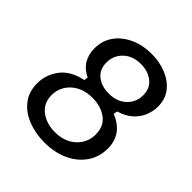

<svg xmlns="http://www.w3.org/2000/svg" viewBox="-183 -792 933 933"><g transform="rotate(45 283.5 -325.5)"><path d="M265.8 11.7Q205 11.7 152.9 -8.3Q100.8 -28.3 69.2 -68.3Q37.5 -108.3 37.5 -167.5Q37.5 -226.7 74.2 -275.4Q110.8 -324.2 188.3 -340L191.7 -360Q151.7 -379.2 132.9 -411.2Q114.2 -443.3 114.2 -483.3Q114.2 -536.7 142.5 -576.7Q170.8 -616.7 220 -639.2Q269.2 -661.7 330.8 -661.7Q385.8 -661.7 431.7 -642.9Q477.5 -624.2 505.4 -588.8Q533.3 -553.3 533.3 -501.7Q533.3 -471.7 521.2 -440.4Q509.2 -409.2 482.1 -383.8Q455 -358.3 409.2 -345L405.8 -325Q505 -285 505 -185.8Q505 -127.5 474.2 -82.9Q443.3 -38.3 389.6 -13.3Q335.8 11.7 265.8 11.7ZM318.3 -377.5Q374.2 -377.5 408.8 -409.6Q443.3 -441.7 443.3 -490Q443.3 -538.3 410 -564.2Q376.7 -590 328.3 -590Q272.5 -590 238.3 -557.5Q204.2 -525 204.2 -476.7Q204.2 -428.3 237.1 -402.9Q270 -377.5 318.3 -377.5ZM265.8 -60Q332.5 -60 373.8 -97.9Q415 -135.8 415 -192.5Q415 -249.2 375.4 -278.3Q335.8 -307.5 277.5 -307.5Q230.8 -307.5 197.1 -289.2Q163.3 -270.8 145.4 -241.3Q127.5 -211.7 127.5 -176.7Q127.5 -121.7 167.5 -90.8Q207.5 -60 265.8 -60Z"/></g></svg>

Font: Familjen Grotesk GF
Style: Italic
Weight: 400
Designer: Anders Wikstroem, Jonas Baeckman, Matilda Gysing, Kristian Moeller
Foundry: Familjen STHML AB
Version: Version 2.000; Beta; Release 4; Build 6